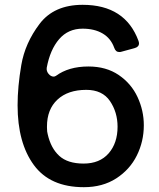

<svg xmlns="http://www.w3.org/2000/svg" viewBox="-20 -765 660 797"><path d="M577 -245Q577 -178 548 -119.5Q519 -61 462.5 -24.5Q406 12 328 12Q188 12 120.5 -80Q53 -172 53 -328Q53 -405 68.5 -495.5Q84 -586 144 -665.5Q204 -745 323 -745Q500 -745 555 -595Q557 -589 557 -585Q557 -570 538 -565L483 -550Q480 -549 475 -549Q460 -549 454 -567Q440 -606 406 -626Q372 -646 323 -646Q263 -646 225.5 -602.5Q188 -559 174 -484Q172 -470 181.5 -458.5Q191 -447 203 -447Q207 -447 212 -450Q265 -489 347 -489Q421 -489 473 -453.5Q525 -418 551 -362Q577 -306 577 -245ZM468 -239Q468 -299 436.5 -345.5Q405 -392 338 -392Q262 -392 218.5 -351.5Q175 -311 175 -240V-235Q175 -217 178 -208Q191 -150 226 -118Q261 -86 327 -86Q394 -86 431 -128.5Q468 -171 468 -239Z"/></svg>

Font: Shippori Gochic B2 Bold
Style: Regular
Weight: 700
Designer: FONTDASU
Foundry: FONTDASU / Google Inc. / but / Adobe
Version: Version 1.130